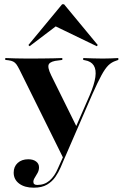

<svg xmlns="http://www.w3.org/2000/svg" viewBox="-20 -691 582 904"><path d="M278.2 54 71.8 -362.9Q63.7 -379 57.3 -387.9Q50.8 -396.8 41.9 -401.2Q33.1 -405.6 19.4 -407.3L4.8 -408.9V-417.7Q25.8 -416.9 52.8 -416.1Q79.8 -415.3 108.1 -415.3H112.1H118.5Q150.8 -415.3 179.8 -415.7Q208.9 -416.1 233.1 -416.5Q257.3 -416.9 273.4 -417.7V-408.9L255.6 -406.5Q219.4 -403.2 210.5 -389.5Q201.6 -375.8 221 -336.3L341.1 -93.5L333.1 -83.9L402.4 -242.7Q424.2 -293.5 429 -328.2Q433.9 -362.9 421.4 -382.7Q408.9 -402.4 379.8 -407.3L371.8 -408.9V-417.7Q398.4 -416.9 419.4 -416.1Q440.3 -415.3 464.5 -415.3Q485.5 -415.3 502 -416.1Q518.5 -416.9 537.1 -417.7V-408.9L525.8 -404.8Q505.6 -398.4 490.3 -383.5Q475 -368.5 457.7 -336.7Q440.3 -304.8 414.5 -246.8L283.9 54ZM138.7 192.7Q96 192.7 70.2 173.4Q44.4 154 44.4 121.8Q44.4 93.5 63.3 76.2Q82.3 58.9 112.9 58.9Q136.3 58.9 150 69.4Q163.7 79.8 163.7 96.8Q163.7 110.5 157.3 122.6Q150.8 134.7 144 145.2Q137.1 155.6 137.1 165.3Q137.1 179.8 155.6 179.8Q189.5 179.8 213.3 159.3Q237.1 138.7 252.4 102.4L284.7 30.6L292.7 33.1L265.3 97.6Q255.6 120.2 240.7 141.9Q225.8 163.7 201.6 178.2Q177.4 192.7 138.7 192.7ZM119.4 -473.4 113.7 -479 272.6 -671H281.5L440.3 -479L435.5 -473.4L218.5 -578.2L262.9 -582.3Z"/></svg>

Font: Playfair 144pt SemiExpanded ExtraBold
Style: Regular
Weight: 800
Width: 6
Designer: Claus Eggers Sørensen
Foundry: Claus Eggers Sørensen
Version: Version 2.203